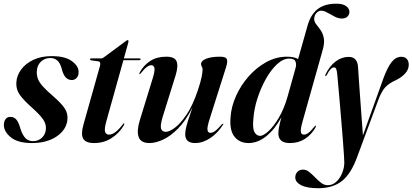

<svg xmlns="http://www.w3.org/2000/svg" viewBox="-24 -748 2182 1016"><path d="M150.5 -1Q179.5 -1 199 -20.2Q218.5 -39.5 219 -69.5Q219.5 -94 203.8 -116.8Q188 -139.5 149 -175Q102 -216.5 81 -245.8Q60 -275 62.5 -311.5Q64.5 -348.5 88 -380.2Q111.5 -412 152.8 -431.5Q194 -451 250 -451Q320 -451 355.5 -425.2Q391 -399.5 392 -369Q392.5 -348.5 382.2 -336.5Q372 -324.5 356 -324.5Q337 -324.5 323.8 -338.2Q310.5 -352 301.5 -388Q293 -417 278 -429Q263 -441 242.5 -441Q211.5 -441 191.2 -420.5Q171 -400 170.5 -366Q170.5 -346.5 177.2 -329.2Q184 -312 202.8 -290.8Q221.5 -269.5 258 -238.5Q302 -200 319.2 -173.2Q336.5 -146.5 332.5 -112Q326 -59.5 274.5 -25.2Q223 9 144.5 9Q71 9 33.8 -21Q-3.5 -51 -3.5 -87Q-3.5 -105 5.2 -117.2Q14 -129.5 30.5 -129.5Q51 -129.5 63.2 -114.5Q75.5 -99.5 85 -64Q97 -29.5 112.5 -15.2Q128 -1 150.5 -1Z M496 -423.5 457 -429Q452.5 -430 452.5 -434.5Q452.5 -439 458 -439H511Q518 -439 524 -443.5L643 -531.5Q647.5 -535.5 652 -535.5Q656 -535.5 656 -530Q656 -527 654 -519.5L631.5 -439H714Q720 -439 720 -434.5Q720 -429.5 711 -429.5H629L538.5 -105.5Q527 -63.5 532.5 -49.5Q538 -35.5 552.5 -35.5Q584.5 -35.5 625 -89Q629.5 -96 632 -95.5Q636.5 -94.5 631 -84.5Q608 -44.5 567.2 -17.8Q526.5 9 474 9Q429.5 9 416.2 -14.2Q403 -37.5 418 -90L505 -399Q511 -421.5 496 -423.5Z M1156.5 -93.5Q1160 -93 1155.5 -87Q1127.5 -43 1088.2 -17Q1049 9 1008.5 9Q956 9 956 -38Q956 -56 963 -82Q970 -108 979.2 -134.2Q988.5 -160.5 994.5 -179.5Q959 -109 918.2 -67.8Q877.5 -26.5 838.2 -8.8Q799 9 767 9Q721 9 709.8 -23Q698.5 -55 715.5 -110.5L783 -330Q797 -374.5 793 -388.8Q789 -403 777 -403Q766.5 -403 753.8 -394.2Q741 -385.5 722 -361.5Q717 -355 715 -355.5Q711 -356 716 -366Q736.5 -403 771.2 -425.5Q806 -448 856 -448Q900 -448 910.2 -424Q920.5 -400 905.5 -350L837.5 -132Q823 -84.5 828.2 -67.5Q833.5 -50.5 853.5 -50.5Q872 -50.5 901.5 -72.2Q931 -94 963.5 -142Q996 -190 1022.5 -269Q1037 -311.5 1042.5 -338.8Q1048 -366 1048 -380Q1048 -389.5 1044 -395.2Q1040 -401 1040 -409.5Q1040 -426 1066.5 -437Q1093 -448 1140.5 -448Q1170.5 -448 1176 -435.8Q1181.5 -423.5 1173.5 -396.5L1085 -117Q1071.5 -75.5 1074 -60.2Q1076.5 -45 1089.5 -45Q1100 -45 1113.5 -54.2Q1127 -63.5 1149 -89Q1154 -94 1156.5 -93.5Z M1645 -72.5Q1624.5 -36 1590.2 -13.5Q1556 9 1510.5 9Q1478 9 1463.5 -4.5Q1449 -18 1449 -41.5Q1449 -55 1452.5 -74.5Q1456 -94 1465 -127.5Q1429 -62 1384.2 -26.5Q1339.5 9 1291 9Q1244.5 9 1217.2 -24.2Q1190 -57.5 1196 -127Q1199.5 -183.5 1225 -240.2Q1250.5 -297 1292 -344Q1333.5 -391 1385.5 -419.5Q1437.5 -448 1494 -448Q1533 -448 1553.5 -435.5L1602.5 -609Q1619.5 -671 1656.8 -699.8Q1694 -728.5 1755.5 -728.5Q1790 -728.5 1807.5 -715.8Q1825 -703 1825 -685.5Q1825 -670.5 1814.5 -660.2Q1804 -650 1785 -650Q1766 -650 1746.2 -660.5Q1726.5 -671 1708.2 -681.2Q1690 -691.5 1675.5 -691.5Q1662 -691.5 1650.5 -679.2Q1639 -667 1638.5 -647.5Q1638.5 -633 1649 -620Q1659.5 -607 1671.5 -590.2Q1683.5 -573.5 1689 -548.8Q1694.5 -524 1684.5 -487L1577 -105Q1566 -65.5 1568 -50.5Q1570 -35.5 1584.5 -35.5Q1595 -35.5 1607.5 -44.5Q1620 -53.5 1639 -77Q1644 -84 1646 -83.5Q1650 -82.5 1645 -72.5ZM1317 -121Q1311.5 -69.5 1322.5 -49.2Q1333.5 -29 1352.5 -29Q1369 -29 1396 -53.2Q1423 -77.5 1450.8 -123.8Q1478.5 -170 1497.5 -236L1540.5 -389.5Q1545.5 -409 1539.2 -423.5Q1533 -438 1506 -438Q1474 -438 1442 -408.2Q1410 -378.5 1383 -330.5Q1356 -282.5 1338.2 -227.2Q1320.5 -172 1317 -121Z M2005.5 -335Q2026.5 -392 2048.5 -419.8Q2070.5 -447.5 2100 -447.5Q2118.5 -447.5 2128.8 -436Q2139 -424.5 2139 -406Q2139 -380.5 2120.5 -359.8Q2102 -339 2070.5 -323.5Q2037 -309 2015.5 -287Q1994 -265 1975 -211.5L1867.5 78.5Q1835 170 1786.5 209Q1738 248 1659.5 248Q1600.5 248 1569.5 232Q1538.5 216 1538.5 191Q1538.5 173 1550 161.2Q1561.5 149.5 1579.5 149.5Q1596.5 149.5 1612.2 162Q1628 174.5 1643.5 190.8Q1659 207 1675.2 219.5Q1691.5 232 1710 232Q1736.5 232 1756.2 213.2Q1776 194.5 1787 166.8Q1798 139 1798 112Q1798 102 1795.8 68Q1793.5 34 1789.8 -14.2Q1786 -62.5 1781.5 -115.8Q1777 -169 1772.8 -218.5Q1768.5 -268 1765.2 -304.8Q1762 -341.5 1760.5 -356Q1758.5 -375.5 1754.8 -383.5Q1751 -391.5 1743.5 -391.5Q1735 -391.5 1725.8 -382.2Q1716.5 -373 1705.5 -351.5Q1702 -345.5 1699 -346Q1694.5 -347 1698 -353Q1719.5 -398.5 1752 -422.8Q1784.5 -447 1821 -447Q1866.5 -447 1870.5 -395Q1871.5 -377.5 1874.5 -334Q1877.5 -290.5 1881.5 -235.2Q1885.5 -180 1889.5 -125.5Q1893.5 -71 1896.5 -31.5Z"/></svg>

Font: Fraunces 144pt S000 SemiBold
Style: Italic
Weight: 600
Italic angle: -16°
Version: Version 1.000; ttfautohint (v1.8.3)